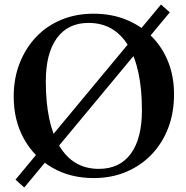

<svg xmlns="http://www.w3.org/2000/svg" viewBox="-20 -777 830 855"><path d="M88 58 49 23 697 -757 736 -722ZM397 16Q293 16 212.5 -30.5Q132 -77 86.5 -159Q41 -241 41 -347Q41 -428 67.5 -495.5Q94 -563 141 -612.5Q188 -662 253 -689Q318 -716 397 -716Q476 -716 541.5 -689.5Q607 -663 655 -615Q703 -567 729 -501.5Q755 -436 755 -357Q755 -275 729 -207Q703 -139 655 -89Q607 -39 541.5 -11.5Q476 16 397 16ZM420 -25Q513 -25 562.5 -92.5Q612 -160 612 -286Q612 -474 550.5 -574.5Q489 -675 374 -675Q283 -675 233.5 -607.5Q184 -540 184 -415Q184 -227 245 -126Q306 -25 420 -25Z"/></svg>

Font: Wittgenstein SemiBold
Style: Regular
Weight: 600
Designer: Jörg Drees
Foundry: Jörg Drees
Version: Version 1.500